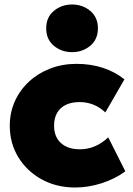

<svg xmlns="http://www.w3.org/2000/svg" viewBox="-20 -819 590 854"><path d="M314.5 15Q231.5 15 165.8 -21Q100 -57 61.8 -119.2Q23.5 -181.5 23.5 -260Q23.5 -318.5 46 -368.5Q68.5 -418.5 109 -456Q149.5 -493.5 203.5 -514.2Q257.5 -535 320.5 -535Q383 -535 437 -517.5Q491 -500 533.5 -466L448.5 -319Q423 -343 394.2 -354Q365.5 -365 334.5 -365Q298.5 -365 273 -352.8Q247.5 -340.5 234 -317Q220.5 -293.5 220.5 -260Q220.5 -210.5 251 -182.8Q281.5 -155 335.5 -155Q370 -155 401.2 -168Q432.5 -181 461.5 -208L537.5 -57Q492.5 -23.5 432.8 -4.2Q373 15 314.5 15ZM300.5 -587Q254 -587 219.8 -615.2Q185.5 -643.5 185.5 -693Q185.5 -742.5 219.8 -770.8Q254 -799 300.5 -799Q347 -799 381.2 -770.8Q415.5 -742.5 415.5 -693Q415.5 -643.5 381.2 -615.2Q347 -587 300.5 -587Z"/></svg>

Font: Geologica Roman Black
Style: Regular
Weight: 900
Designer: Sindre Bremnes, Frode Helland
Foundry: Monokrom Skriftforlag AS
Version: Version 1.010;gftools[0.9.28]